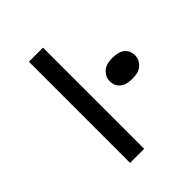

<svg xmlns="http://www.w3.org/2000/svg" viewBox="-204 -866 993 993"><g transform="rotate(-45 292.0 -370.0)"><path d="M172 0V-740H275V0ZM490 -299Q443 -299 419.5 -319Q396 -339 396 -374Q396 -403 419.5 -426Q443 -449 490 -449Q538 -449 561 -429Q584 -409 584 -374Q584 -345 560.5 -322Q537 -299 490 -299Z"/></g></svg>

Font: Lexend Peta
Style: Regular
Weight: 400
Designer: Bonnie Shaver-Troup, Thomas Jockin
Foundry: Lexend
Version: Version 1.007